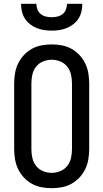

<svg xmlns="http://www.w3.org/2000/svg" viewBox="-20 -975 540 1003"><path d="M250 8Q223 8 196.5 3Q170 -2 146.5 -15Q123 -28 104.5 -48Q86 -68 74.5 -92Q63 -116 58.5 -143Q54 -170 54 -196V-539Q54 -565 58.5 -592Q63 -619 74.5 -643Q86 -667 104.5 -687Q123 -707 146.5 -720Q170 -733 196.5 -738Q223 -743 250 -743Q277 -743 303.5 -738Q330 -733 353.5 -720Q377 -707 395.5 -687Q414 -667 425.5 -643Q437 -619 441.5 -592Q446 -565 446 -539V-196Q446 -170 441.5 -143Q437 -116 425.5 -92Q414 -68 395.5 -48Q377 -28 353.5 -15Q330 -2 303.5 3Q277 8 250 8ZM250 -72Q273 -72 295 -81Q317 -90 331.5 -108.5Q346 -127 351 -150Q356 -173 356 -196V-539Q356 -562 351 -585Q346 -608 331.5 -626.5Q317 -645 295 -654Q273 -663 250 -663Q227 -663 205 -654Q183 -645 168.5 -626.5Q154 -608 149 -585Q144 -562 144 -539V-196Q144 -173 149 -150Q154 -127 168.5 -108.5Q183 -90 205 -81Q227 -72 250 -72ZM250 -815Q230 -815 210 -818Q190 -821 171.5 -828.5Q153 -836 137 -848.5Q121 -861 110 -878Q99 -895 94.5 -915Q90 -935 90 -955H170Q170 -940 175.5 -925.5Q181 -911 193 -901.5Q205 -892 220 -888.5Q235 -885 250 -885Q265 -885 280 -888.5Q295 -892 307 -901.5Q319 -911 324.5 -925.5Q330 -940 330 -955H410Q410 -935 405.5 -915Q401 -895 390 -878Q379 -861 363 -848.5Q347 -836 328.5 -828.5Q310 -821 290 -818Q270 -815 250 -815Z"/></svg>

Font: Iosevka Curly Medium
Style: Regular
Weight: 500
Monospace: yes
Designer: Belleve Invis
Foundry: Belleve Invis
Version: Version 22.1.2; ttfautohint (v1.8.4)